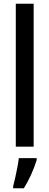

<svg xmlns="http://www.w3.org/2000/svg" viewBox="-20 -780 262 1021"><path d="M159 0H64V-760H159ZM175 71Q164 108 145.5 148.5Q127 189 107 221H50V210Q55 192 61 164.5Q67 137 72.5 109Q78 81 80 61H175Z"/></svg>

Font: Noto Sans Gujarati UI ExtraCondensed Medium
Style: Regular
Weight: 500
Width: 2
Designer: Jelle Bosma - Monotype Design Team, Universal Thirst
Foundry: Monotype Imaging Inc.
Version: Version 2.106; ttfautohint (v1.8.4.7-5d5b)